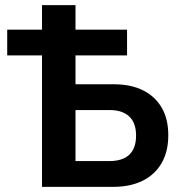

<svg xmlns="http://www.w3.org/2000/svg" viewBox="-20 -725 721 745"><path d="M143 0V-510H8V-610H143V-705H273V-610H473V-510H273V-398H422Q487 -398 534 -375Q581 -352 607 -308Q633 -264 633 -200Q633 -137 607 -92Q581 -47 533 -23.5Q485 0 421 0ZM273 -100H404Q456 -100 482 -125Q508 -150 508 -199Q508 -248 481.5 -273Q455 -298 405 -298H273Z"/></svg>

Font: Nunito Sans 7pt Condensed
Style: Bold
Weight: 700
Width: 3
Designer: Vernon Adams
Foundry: Vernon Adams
Version: Version 3.101;gftools[0.9.27]